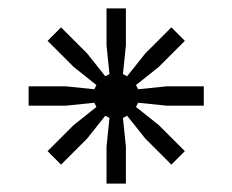

<svg xmlns="http://www.w3.org/2000/svg" viewBox="-20 -520 552 456"><path d="M48 -269V-315H136L204 -308L209 -318L155 -361L93 -423L125 -455L187 -393L230 -339L240 -344L233 -412V-500H279V-412L272 -344L282 -339L325 -393L387 -455L419 -423L357 -361L303 -318L308 -308L376 -315H464V-269H376L308 -276L303 -266L357 -223L419 -161L387 -129L325 -191L282 -245L272 -240L279 -172V-84H233V-172L240 -240L230 -245L187 -191L125 -129L93 -161L155 -223L209 -266L204 -276L136 -269Z"/></svg>

Font: Space 7353
Style: Regular
Weight: 400
Designer: Christine Claussen + Ruben Lyon  (Space 7353)
Version: Version 1.000;FEAKit 1.0